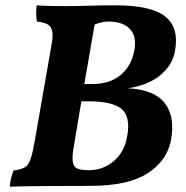

<svg xmlns="http://www.w3.org/2000/svg" viewBox="-20 -699 699 722"><path d="M228 -676Q266 -676 315.5 -677.5Q365 -679 414 -679Q550 -679 602 -636.5Q654 -594 638 -507Q629 -454 582.5 -416Q536 -378 461 -367Q560 -362 599.5 -311.5Q639 -261 623 -172Q608 -94 534.5 -47Q461 0 319 0Q244 0 162.5 0.5Q81 1 17 3Q18 -15 22 -30Q26 -45 31 -58Q59 -61 73.5 -70Q88 -79 95.5 -102Q103 -125 111 -171L173 -526Q180 -563 176.5 -581.5Q173 -600 159 -607.5Q145 -615 119 -618Q116 -631 116 -647Q116 -663 118 -679Q146 -677 174 -676.5Q202 -676 228 -676ZM388 -618Q374 -618 362 -615Q350 -612 336 -607L297 -383H328Q392 -383 433 -416.5Q474 -450 485 -509Q495 -563 468 -590.5Q441 -618 388 -618ZM258 -151Q250 -108 254 -88.5Q258 -69 273.5 -64Q289 -59 315 -59Q367 -59 407.5 -93Q448 -127 458 -185Q472 -260 437.5 -289Q403 -318 313 -318H286Z"/></svg>

Font: Vollkorn
Style: Bold Italic
Weight: 700
Italic angle: -11°
Designer: Friedrich Althausen
Foundry: Friedrich Althausen
Version: Version 5.000; ttfautohint (v1.8.3)